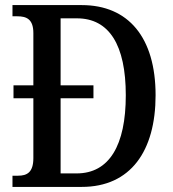

<svg xmlns="http://www.w3.org/2000/svg" viewBox="-20 -734 679 754"><path d="M29 0H301C493 0 591 -141 591 -360C591 -587 484 -714 301 -714H29V-670H48C84 -670 111 -659 111 -604V-399H33V-348H111V-113C111 -57 86 -44 51 -44H29ZM281 -53H218V-348H347V-399H218V-662H282C409 -662 474 -557 474 -360C474 -163 409 -53 281 -53Z"/></svg>

Font: Noto Serif Myanmar Condensed Medium
Style: Regular
Weight: 500
Width: 3
Designer: Ben Mitchell and the Monotype Design Team
Foundry: Monotype Imaging Inc.
Version: Version 2.106